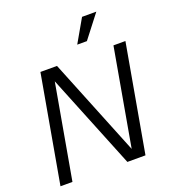

<svg xmlns="http://www.w3.org/2000/svg" viewBox="-163 -1053 1059 1176"><g transform="rotate(-20 367.0 -465.0)"><path d="M28 0H106L215 -616L464 0H582L706 -700H628L516 -66L260 -700H152ZM421 -780H484L600 -930H507Z"/></g></svg>

Font: Uncut Sans
Style: Italic
Weight: 400
Italic angle: -10°
Designer: Kasper Nordkvist
Foundry: Uncut Type
Version: Version 1.111;FEAKit 1.0